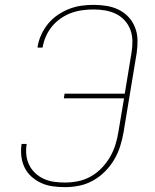

<svg xmlns="http://www.w3.org/2000/svg" viewBox="-20 -763 640 791"><path d="M248 8Q222 8 197 4.5Q172 1 150 -9Q128 -19 110 -35Q92 -51 81.5 -72.5Q71 -94 68 -119Q65 -144 69 -170H90Q86 -147 88.5 -124.5Q91 -102 100.5 -83Q110 -64 125.5 -49.5Q141 -35 161 -26Q181 -17 203 -14Q225 -11 248 -11Q275 -11 302 -16.5Q329 -22 354 -36Q379 -50 399.5 -71.5Q420 -93 434 -117.5Q448 -142 456 -168.5Q464 -195 468 -221L491 -358H243L246 -377H494L522 -547Q526 -571 525.5 -595Q525 -619 517 -640.5Q509 -662 493.5 -679Q478 -696 457.5 -706Q437 -716 413.5 -720Q390 -724 366 -724Q343 -724 320 -721Q297 -718 274.5 -710Q252 -702 231.5 -688Q211 -674 195.5 -655.5Q180 -637 170 -615Q160 -593 156 -570Q156 -569 155.5 -568.5Q155 -568 155 -567H135Q135 -568 135 -569Q135 -570 135 -571Q139 -596 150 -620Q161 -644 178 -665Q195 -686 218 -701.5Q241 -717 265.5 -726.5Q290 -736 315.5 -739.5Q341 -743 366 -743Q393 -743 420 -738.5Q447 -734 470 -722.5Q493 -711 510 -692.5Q527 -674 536.5 -649.5Q546 -625 546.5 -598Q547 -571 543 -544L489 -218Q484 -189 475 -160.5Q466 -132 450.5 -105.5Q435 -79 412.5 -56.5Q390 -34 363 -19Q336 -4 306.5 2Q277 8 248 8Z"/></svg>

Font: Iosevka SS04 Thin Extended
Style: Italic
Weight: 100
Width: 7
Italic angle: -9°
Monospace: yes
Designer: Belleve Invis
Foundry: Belleve Invis
Version: Version 19.0.0; ttfautohint (v1.8.4)